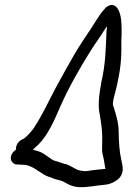

<svg xmlns="http://www.w3.org/2000/svg" viewBox="-20 -706 535 788"><path d="M396 -369V-368C386 -317 381 -269 390 -233C393 -216 396 -193 398 -175C400 -155 400 -124 399 -99C398 -76 405 -62 407 -46L411 -22C411 -19 413 -16 413 -13C396 -11 384 -10 364 -8C346 -6 334 -2 321 -4L305 -7C283 -13 270 -29 243 -34C232 -37 219 -43 205 -46C186 -52 168 -74 141 -84C134 -86 125 -89 115 -92C121 -98 129 -105 137 -112C179 -154 204 -215 228 -270C259 -341 310 -431 348 -491C369 -526 390 -552 413 -590L419 -598C419 -592 418 -585 417 -577V-576C414 -508 414 -448 396 -369ZM55 -31C61 -30 67 -30 73 -30C109 -30 136 -3 160 10C172 18 181 19 193 24C207 31 226 33 237 38C250 44 263 54 280 58C310 67 347 60 384 55L412 52C425 51 439 46 451 39C499 12 481 -31 478 -49C470 -84 468 -120 467 -164C467 -203 456 -235 447 -265V-266C435 -281 457 -332 463 -371C478 -437 479 -487 478 -541C480 -570 480 -613 475 -638C473 -651 460 -699 425 -682C421 -680 416 -677 411 -672V-671C398 -658 386 -640 374 -621L353 -588C331 -555 307 -520 286 -484C272 -460 224 -375 209 -346C181 -294 152 -230 122 -186V-185C113 -171 91 -146 78 -137L67 -132L66 -131C50 -121 44 -104 46 -92C36 -86 28 -76 25 -65C21 -46 33 -34 46 -31Z"/></svg>

Font: Stray Cat
Style: ExBdCnObl
Weight: 800
Version: Version 1.0